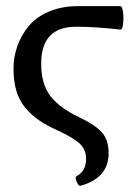

<svg xmlns="http://www.w3.org/2000/svg" viewBox="-20 -435 427 624"><path d="M241.2 168.9Q237.3 169.9 232.7 162.6Q228 155.3 226.6 147.9Q225.1 140.6 228 138.2Q259.8 121.1 259.8 82Q259.8 51.3 239.3 32Q218.8 12.7 169.9 -9.8Q133.3 -26.4 108.2 -43.2Q83 -60.1 63 -83.7Q43 -107.4 33.4 -138.9Q23.9 -170.4 23.9 -211.9Q23.9 -250 36.4 -285.2Q48.8 -320.3 73 -349.9Q97.2 -379.4 138.7 -397.2Q180.2 -415 232.9 -415H371.1Q377.4 -415 379.9 -395.5Q382.3 -376 379.9 -356.9Q377.4 -337.9 371.1 -338.9Q289.6 -348.1 227.1 -348.1Q113.8 -348.1 113.8 -228Q113.8 -162.6 143.3 -123.5Q172.9 -84.5 236.8 -54.2Q289.1 -29.3 311 -4.9Q333 19.5 333 63Q333 143.6 241.2 168.9Z"/></svg>

Font: Junicode SmCond Medium
Style: Regular
Weight: 500
Width: 4
Designer: Peter S. Baker
Version: Version 2.206